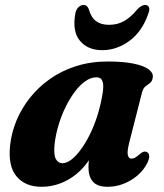

<svg xmlns="http://www.w3.org/2000/svg" viewBox="-20 -720 644 754"><path d="M488 -162Q478.5 -125 482 -111Q485.5 -97 496 -97Q503 -97 509.8 -100.5Q516.5 -104 526.5 -113Q537 -122 544 -124Q551 -126 557.5 -122.5Q565.5 -118.5 566 -107Q566.5 -95.5 557.5 -78Q536 -37 493 -11.8Q450 13.5 402.5 13.5Q362.5 13.5 345 -6.5Q327.5 -26.5 327.5 -61.5Q327.5 -73.5 328.8 -87.2Q330 -101 332.8 -117Q335.5 -133 340.2 -152.2Q345 -171.5 351.5 -195L364 -163.5Q346.5 -109 312.8 -69Q279 -29 235.2 -7.8Q191.5 13.5 143 13.5Q79 13.5 44.8 -27.5Q10.5 -68.5 20 -152Q25.5 -200.5 45.2 -247.8Q65 -295 98.2 -336.8Q131.5 -378.5 177 -410.5Q222.5 -442.5 279.5 -460.5Q336.5 -478.5 403 -478.5Q464.5 -478.5 504.5 -470.2Q544.5 -462 563.5 -447.8Q582.5 -433.5 580 -416Q578 -401 569.2 -394.2Q560.5 -387.5 551.5 -380.8Q542.5 -374 538 -358ZM194.5 -155Q190 -112.5 199.2 -95.8Q208.5 -79 225 -79Q241.5 -79 259.8 -92.8Q278 -106.5 296.5 -131.5Q315 -156.5 332 -190.2Q349 -224 362 -264.8Q375 -305.5 382.5 -350.5Q388.5 -385 382.5 -400.8Q376.5 -416.5 359.5 -416.5Q337 -416.5 315.2 -401.2Q293.5 -386 273.5 -359.2Q253.5 -332.5 237 -298.5Q220.5 -264.5 209.5 -227.5Q198.5 -190.5 194.5 -155ZM408 -622.5Q441.5 -622.5 467.8 -637.5Q494 -652.5 519 -683Q536 -700.5 549.5 -700.5Q561.5 -700.5 565 -691.5Q568.5 -682.5 563 -668Q539 -597 489 -560Q439 -523 381.5 -523Q324.5 -523 293.8 -560Q263 -597 276 -668Q279 -682.5 288 -691.5Q297 -700.5 308 -700.5Q323 -700.5 329 -683Q338 -651 357.5 -636.8Q377 -622.5 408 -622.5Z"/></svg>

Font: Fraunces
Style: Bold Italic
Weight: 700
Italic angle: -16°
Version: Version 1.000;[b76b70a41]